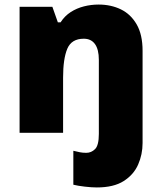

<svg xmlns="http://www.w3.org/2000/svg" viewBox="-20 -583 710 843"><path d="M405 240Q383 240 352.5 236.5Q322 233 302 228V79Q319 83 331 85.5Q343 88 359 88Q381 88 397.5 71.5Q414 55 414 5V-320Q414 -366 397 -389.5Q380 -413 348 -413Q294 -413 275.5 -369Q257 -325 257 -242V0H66V-553H210L234 -485H246Q264 -513 290.5 -530Q317 -547 348.5 -555Q380 -563 413 -563Q467 -563 510.5 -542Q554 -521 580 -476Q606 -431 606 -360V45Q606 95 586.5 139.5Q567 184 523 212Q479 240 405 240Z"/></svg>

Font: Noto Sans Cham Black
Style: Regular
Weight: 900
Version: Version 2.002